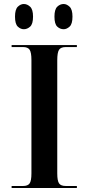

<svg xmlns="http://www.w3.org/2000/svg" viewBox="-20 -939 438 959"><path d="M38 0H364V-10H309Q284 -10 275 -23Q266 -36 266 -73V-638Q266 -677 275 -690.5Q284 -704 309 -704H364V-714H38V-704H95Q119 -704 128 -690.5Q137 -677 137 -639V-73Q137 -36 128 -23Q119 -10 95 -10H38ZM298 -793Q313 -793 327.5 -806Q342 -819 342 -856Q342 -892 327.5 -905.5Q313 -919 298 -919Q280 -919 266 -905.5Q252 -892 252 -856Q252 -819 266 -806Q280 -793 298 -793ZM99 -793Q116 -793 130.5 -806Q145 -819 145 -856Q145 -892 130.5 -905.5Q116 -919 99 -919Q83 -919 69 -905.5Q55 -892 55 -856Q55 -819 69 -806Q83 -793 99 -793Z"/></svg>

Font: Noto Serif Display Semi
Style: Regular
Weight: 600
Designer: Monotype Design Team
Foundry: Monotype Imaging Inc.
Version: Version 1.900